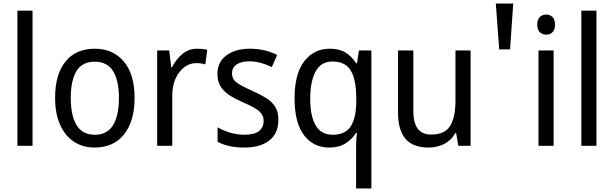

<svg xmlns="http://www.w3.org/2000/svg" viewBox="-20 -820 3452 1080"><path d="M163 0H78V-760H163Z M737 -269Q737 -139 678 -64.5Q619 10 512 10Q445 10 395 -23.5Q345 -57 317.5 -119.5Q290 -182 290 -269Q290 -402 348.5 -474Q407 -546 514 -546Q615 -546 676 -474.5Q737 -403 737 -269ZM378 -269Q378 -171 410.5 -116.5Q443 -62 514 -62Q583 -62 616 -116Q649 -170 649 -269Q649 -367 616 -420Q583 -473 513 -473Q442 -473 410 -420Q378 -367 378 -269Z M1089 -546Q1103 -546 1118 -544.5Q1133 -543 1146 -540L1135 -458Q1111 -465 1083 -465Q1047 -465 1016.5 -442Q986 -419 967.5 -378Q949 -337 949 -284V0H864V-536H932L943 -441H947Q970 -486 1005.5 -516Q1041 -546 1089 -546Z M1546 -147Q1546 -70 1495 -30Q1444 10 1355 10Q1306 10 1269 1.5Q1232 -7 1204 -23V-104Q1232 -87 1272.5 -74.5Q1313 -62 1355 -62Q1411 -62 1437 -83Q1463 -104 1463 -140Q1463 -171 1439.5 -193Q1416 -215 1350 -243Q1304 -263 1271.5 -284Q1239 -305 1221 -333.5Q1203 -362 1203 -405Q1203 -471 1253.5 -508.5Q1304 -546 1386 -546Q1429 -546 1467 -537Q1505 -528 1539 -511L1509 -443Q1480 -457 1448 -466Q1416 -475 1382 -475Q1336 -475 1310.5 -457Q1285 -439 1285 -409Q1285 -375 1311.5 -355.5Q1338 -336 1404 -307Q1448 -287 1480 -266.5Q1512 -246 1529 -217.5Q1546 -189 1546 -147Z M1983 14Q1983 -4 1984 -27.5Q1985 -51 1988 -73H1983Q1960 -36 1923 -13Q1886 10 1832 10Q1743 10 1690 -59.5Q1637 -129 1637 -267Q1637 -405 1691.5 -475.5Q1746 -546 1835 -546Q1889 -546 1924.5 -524Q1960 -502 1983 -464H1988L1999 -536H2069V240H1983ZM1851 -62Q1921 -62 1952 -108Q1983 -154 1984 -247V-267Q1984 -371 1953.5 -422.5Q1923 -474 1849 -474Q1786 -474 1755.5 -418.5Q1725 -363 1725 -265Q1725 -166 1756 -114Q1787 -62 1851 -62Z M2627 -536V0H2558L2546 -71H2541Q2518 -30 2478 -10Q2438 10 2391 10Q2303 10 2261 -39Q2219 -88 2219 -186V-536H2305V-195Q2305 -63 2405 -63Q2482 -63 2512 -111.5Q2542 -160 2542 -255V-536Z M2867 -800 2849 -542H2788L2769 -800Z M3053 -738Q3074 -738 3088 -724Q3102 -710 3102 -681Q3102 -653 3088 -639Q3074 -625 3053 -625Q3031 -625 3016.5 -639Q3002 -653 3002 -681Q3002 -710 3016 -724Q3030 -738 3053 -738ZM3094 -536V0H3009V-536Z M3335 0H3250V-760H3335Z"/></svg>

Font: Noto Sans Sinhala SemiCondensed
Style: Regular
Weight: 400
Width: 4
Designer: Jelle Bosma - Monotype Design Team
Foundry: Monotype Imaging Inc.
Version: Version 2.006; ttfautohint (v1.8.4.7-5d5b)